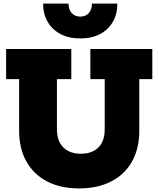

<svg xmlns="http://www.w3.org/2000/svg" viewBox="-20 -1038 882 1069"><path d="M483 -765H828V-597.5H755.5V-310.5Q755.5 -211 715 -138.8Q674.5 -66.5 599.2 -27.8Q524 11 420 11Q317 11 242.2 -27.8Q167.5 -66.5 127 -138.8Q86.5 -211 86.5 -310.5V-597.5H14V-765H377V-597.5H297V-317Q297 -274 313 -243.8Q329 -213.5 359 -197.8Q389 -182 430.5 -182Q472.5 -182 502.2 -198Q532 -214 547.5 -244Q563 -274 563 -317V-597.5H483ZM633.5 -1018Q633.5 -960 608.2 -916.2Q583 -872.5 536.8 -848.2Q490.5 -824 426.5 -824Q363 -824 316.8 -848.5Q270.5 -873 245.2 -916.8Q220 -960.5 220 -1018H361.5Q361.5 -985.5 379 -965.5Q396.5 -945.5 426.5 -945.5Q457 -945.5 474.5 -965.5Q492 -985.5 492 -1018Z"/></svg>

Font: Hepta Slab ExtraBold
Style: Regular
Weight: 800
Designer: Michael LaGattuta
Foundry: Michael LaGattuta
Version: Version 1.102